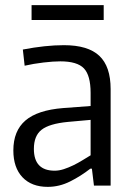

<svg xmlns="http://www.w3.org/2000/svg" viewBox="-20 -723 514 748"><path d="M166 5Q103 5 67.5 -32.5Q32 -70 32 -137Q32 -213 79 -253.5Q126 -294 226 -302L333 -310V-361Q333 -429 307 -456.5Q281 -484 215 -484Q188 -484 149.5 -479.5Q111 -475 76 -467L69 -530Q157 -547 229 -547Q323 -547 367 -505.5Q411 -464 411 -376V0H346L338 -66H332Q295 -37 253 -16Q211 5 166 5ZM193 -58Q210 -58 228.5 -64Q247 -70 265.5 -79Q284 -88 301 -98.5Q318 -109 333 -118V-256L244 -248Q172 -241 142 -217.5Q112 -194 112 -143Q112 -58 193 -58ZM103 -703H384V-645H103Z"/></svg>

Font: Encode Sans Condensed
Style: Regular
Weight: 400
Designer: Pablo Impallari, Andres Torresi
Foundry: Pablo Impallari, Andres Torresi
Version: Version 1.000; ttfautohint (v1.00) -l 8 -r 50 -G 200 -x 14 -